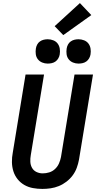

<svg xmlns="http://www.w3.org/2000/svg" viewBox="-20 -1219 640 1247"><path d="M255 8Q224 8 194 2.5Q164 -3 138.5 -17.5Q113 -32 94.5 -55Q76 -78 67 -106.5Q58 -135 57.5 -166Q57 -197 63 -228L146 -735H266L180 -212Q176 -190 177 -168.5Q178 -147 188 -129Q198 -111 217 -102Q236 -93 257 -93Q279 -93 300 -99.5Q321 -106 337.5 -121.5Q354 -137 363 -157.5Q372 -178 376 -199L464 -735H584L493 -182Q488 -155 478.5 -129Q469 -103 452 -80Q435 -57 411.5 -39Q388 -21 362 -10.5Q336 0 309 4Q282 8 255 8ZM490 -806Q471 -806 454 -813Q437 -820 426 -834Q415 -848 412.5 -866.5Q410 -885 413 -904Q415 -917 421.5 -929.5Q428 -942 439.5 -950Q451 -958 464 -961Q477 -964 490 -964Q509 -964 526.5 -957Q544 -950 554.5 -936Q565 -922 568 -903.5Q571 -885 568 -866Q566 -853 559 -840.5Q552 -828 541 -820Q530 -812 516.5 -809Q503 -806 490 -806ZM290 -806Q271 -806 254 -813Q237 -820 226 -834Q215 -848 212.5 -866.5Q210 -885 213 -904Q215 -917 221.5 -929.5Q228 -942 239.5 -950Q251 -958 264 -961Q277 -964 290 -964Q309 -964 326.5 -957Q344 -950 354.5 -936Q365 -922 368 -903.5Q371 -885 368 -866Q366 -853 359 -840.5Q352 -828 341 -820Q330 -812 316.5 -809Q303 -806 290 -806ZM391 -991 335 -1049 499 -1199 573 -1121Z"/></svg>

Font: Iosevka Curly Extended Oblique
Style: Bold
Weight: 700
Width: 7
Italic angle: -9°
Monospace: yes
Designer: Belleve Invis
Foundry: Belleve Invis
Version: Version 11.1.0; ttfautohint (v1.8.3)